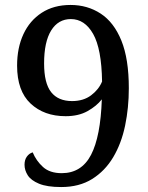

<svg xmlns="http://www.w3.org/2000/svg" viewBox="-20 -744 599 775"><path d="M227 11Q170 11 137.5 -2.5Q105 -16 92 -36.5Q79 -57 79 -79Q79 -99 88.5 -112Q98 -125 112 -129Q126 -95 153.5 -70Q181 -45 229 -45Q309 -45 347.5 -119Q386 -193 391 -343Q370 -316 333.5 -295.5Q297 -275 245 -275Q158 -275 103.5 -326Q49 -377 49 -479Q49 -551 74.5 -606Q100 -661 148.5 -692.5Q197 -724 265 -724Q333 -724 386.5 -689Q440 -654 470 -580Q500 -506 500 -388Q500 -309 485 -237Q470 -165 437 -109.5Q404 -54 352 -21.5Q300 11 227 11ZM271 -336Q317 -336 348 -359.5Q379 -383 392 -415Q390 -547 356 -607Q322 -667 266 -667Q215 -667 186.5 -621Q158 -575 158 -488Q158 -408 186.5 -372Q215 -336 271 -336Z"/></svg>

Font: Noto Serif Bengali Medium
Style: Regular
Weight: 500
Designer: Juan Bruce, Universal Thirst, Indian Type Foundry and the Monotype Design Team.
Foundry: Monotype Imaging Inc.
Version: Version 2.003; ttfautohint (v1.8.4.7-5d5b)